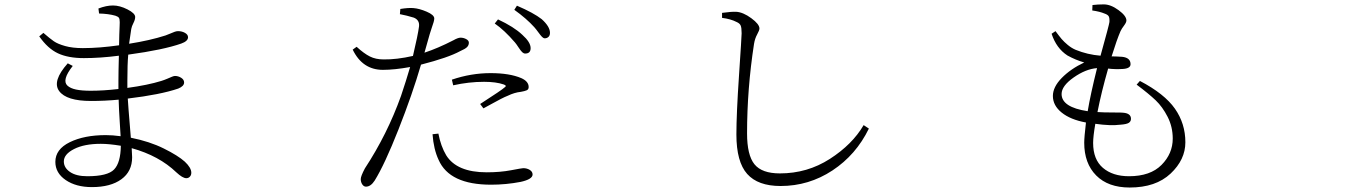

<svg xmlns="http://www.w3.org/2000/svg" viewBox="-20 -798 6040 862"><path d="M372.1 -6.8Q462.9 -6.8 492.2 -37.1Q521.5 -67.4 522.5 -143.6Q469.7 -152.3 432.6 -152.3Q358.4 -152.3 312.5 -128.9Q266.6 -105.5 266.6 -73.2Q266.6 -44.9 294.4 -25.9Q322.3 -6.8 372.1 -6.8ZM551.8 -434.6V-403.3Q644.5 -416 704.1 -434.6Q716.8 -438.5 730.5 -444.3Q744.1 -450.2 752.4 -453.6Q760.7 -457 765.6 -457Q780.3 -457 793.5 -448.7Q806.6 -440.4 806.6 -427.7Q806.6 -411.1 780.3 -400.4Q700.2 -373 553.7 -355.5Q553.7 -344.7 567.4 -179.7Q651.4 -163.1 715.3 -131.3Q779.3 -99.6 809.6 -72.3Q838.9 -44.9 838.9 -22.5Q838.9 -11.7 832.5 -4.9Q826.2 2 816.4 2Q799.8 2 771.5 -24.4Q694.3 -98.6 571.3 -132.8Q573.2 -103.5 573.2 -91.8Q573.2 -28.3 524.9 6.8Q476.6 42 392.6 42Q321.3 42 274.9 10.3Q228.5 -21.5 228.5 -71.3Q228.5 -127.9 293.5 -159.7Q358.4 -191.4 455.1 -191.4Q485.4 -191.4 521.5 -186.5Q521.5 -190.4 517.6 -250.5Q513.7 -310.5 512.7 -350.6Q451.2 -344.7 388.7 -344.7Q278.3 -344.7 245.6 -389.2Q212.9 -433.6 284.2 -513.7L306.6 -502Q281.2 -469.7 275.4 -447.8Q269.5 -425.8 282.7 -413.6Q295.9 -401.4 321.3 -396Q346.7 -390.6 387.7 -390.6Q444.3 -390.6 511.7 -398.4V-435.5Q511.7 -473.6 513.7 -547.9Q429.7 -537.1 356.4 -537.1Q286.1 -537.1 240.2 -558.6Q194.3 -580.1 156.2 -634.8L174.8 -650.4Q204.1 -625 221.7 -612.8Q239.3 -600.6 272.5 -591.3Q305.7 -582 351.6 -582Q425.8 -582 514.6 -594.7Q514.6 -618.2 515.6 -642.6Q516.6 -667 517.1 -681.6Q517.6 -696.3 517.6 -698.2Q517.6 -712.9 513.7 -718.3Q509.8 -723.6 498 -727.5Q466.8 -736.3 424.8 -737.3L421.9 -759.8Q457 -773.4 487.3 -773.4Q517.6 -773.4 552.2 -755.9Q586.9 -738.3 586.9 -721.7Q586.9 -710 579.1 -694.8Q571.3 -679.7 569.3 -668Q561.5 -617.2 559.6 -601.6Q652.3 -616.2 722.7 -638.7Q731.4 -641.6 743.7 -647Q755.9 -652.3 764.2 -655.3Q772.5 -658.2 779.3 -658.2Q796.9 -658.2 810.5 -650.4Q824.2 -642.6 824.2 -630.9Q824.2 -613.3 793.9 -602.5Q713.9 -574.2 555.7 -552.7Q551.8 -509.8 551.8 -434.6Z M2201.2 -692.4 2215.8 -710.9Q2287.1 -677.7 2325.2 -641.6Q2362.3 -608.4 2362.3 -582Q2362.3 -557.6 2337.9 -557.6Q2331.1 -557.6 2324.7 -563.5Q2318.4 -569.3 2308.1 -585Q2297.9 -600.6 2292 -607.4Q2244.1 -663.1 2201.2 -692.4ZM2014.6 -415 2008.8 -440.4Q2094.7 -469.7 2182.6 -469.7Q2267.6 -469.7 2320.3 -447.3Q2353.5 -432.6 2353.5 -407.2Q2353.5 -396.5 2344.7 -392.6Q2335.9 -388.7 2318.4 -385.7Q2290 -382.8 2259.8 -368.2Q2247.1 -363.3 2228 -353.5Q2209 -343.8 2185.5 -330.6Q2162.1 -317.4 2150.4 -311.5L2135.7 -331.1Q2235.4 -395.5 2245.1 -405.3Q2257.8 -413.1 2241.2 -418.9Q2207 -430.7 2153.3 -430.7Q2085 -430.7 2014.6 -415ZM1775.4 -734.4 1777.3 -757.8Q1814.5 -763.7 1835.9 -761.7Q1862.3 -759.8 1895.5 -745.6Q1928.7 -731.4 1929.7 -715.8Q1929.7 -709 1926.8 -698.7Q1923.8 -688.5 1918 -671.9Q1912.1 -655.3 1909.2 -644.5Q1906.2 -633.8 1898.4 -606.4Q1890.6 -579.1 1885.7 -561.5Q1945.3 -581.1 2015.6 -617.2Q2036.1 -628.9 2047.9 -628.9Q2060.5 -628.9 2072.8 -622.6Q2085 -616.2 2085 -606.4Q2085 -594.7 2076.7 -586.4Q2068.4 -578.1 2045.9 -568.4Q1992.2 -539.1 1870.1 -507.8Q1831.1 -374 1769 -216.8Q1707 -59.6 1662.1 12.7Q1644.5 40 1623 40Q1613.3 40 1606.4 29.8Q1599.6 19.5 1599.6 5.9Q1599.6 -6.8 1618.2 -42Q1718.8 -195.3 1780.3 -367.2Q1802.7 -433.6 1821.3 -497.1Q1751 -484.4 1699.2 -484.4Q1607.4 -484.4 1563.5 -575.2L1581.1 -587.9Q1614.3 -557.6 1640.6 -544.4Q1667 -531.2 1702.1 -531.2Q1760.7 -530.3 1834 -546.9Q1856.4 -641.6 1861.3 -679.7Q1864.3 -708 1837.9 -718.8Q1806.6 -728.5 1775.4 -734.4ZM1921.9 -195.3 1948.2 -198.2Q1959 -141.6 1983.4 -100.6Q2031.2 -24.4 2165 -24.4Q2225.6 -24.4 2274.4 -33.7Q2323.2 -43 2329.1 -43Q2345.7 -43 2358.4 -35.2Q2371.1 -27.3 2371.1 -14.6Q2371.1 6.8 2317.4 18.6Q2252 31.2 2184.6 31.2Q1998 31.2 1949.2 -80.1Q1926.8 -127.9 1921.9 -195.3ZM2289.1 -753.9 2300.8 -772.5Q2376 -740.2 2412.1 -711.9Q2449.2 -678.7 2449.2 -650.4Q2449.2 -638.7 2442.4 -632.3Q2435.5 -626 2425.8 -626Q2419.9 -626 2413.6 -632.3Q2407.2 -638.7 2397 -652.8Q2386.7 -667 2378.9 -675.8Q2343.8 -714.8 2289.1 -753.9Z M3287.1 -699.2Q3260.7 -712.9 3221.7 -717.8V-740.2Q3264.6 -746.1 3285.2 -745.1Q3316.4 -743.2 3353 -716.3Q3389.6 -689.5 3389.6 -669.9Q3389.6 -662.1 3379.4 -643.6Q3369.1 -625 3365.2 -600.6Q3334 -398.4 3334 -199.2Q3334 -101.6 3367.2 -60.5Q3400.4 -19.5 3481.4 -19.5Q3604.5 -19.5 3705.6 -84.5Q3806.6 -149.4 3857.4 -236.3L3880.9 -220.7Q3823.2 -102.5 3717.3 -32.7Q3611.3 37.1 3484.4 37.1Q3382.8 37.1 3334.5 -17.1Q3286.1 -71.3 3286.1 -194.3Q3286.1 -286.1 3297.9 -460.4Q3309.6 -634.8 3309.6 -648.4Q3309.6 -673.8 3305.2 -683.6Q3300.8 -693.4 3287.1 -699.2Z M4746.1 -376Q4746.1 -316.4 4863.3 -298.8Q4876 -375 4905.3 -492.2Q4854.5 -488.3 4800.3 -450.2Q4746.1 -412.1 4746.1 -376ZM5055.7 -509.8Q5055.7 -490.2 5020 -488.3Q4984.4 -486.3 4955.1 -490.2Q4924.8 -384.8 4907.2 -294.9Q4934.6 -293 4976.1 -293Q5017.6 -293 5022.5 -292Q5057.6 -289.1 5057.6 -264.6Q5057.6 -252.9 5047.9 -246.6Q5038.1 -240.2 5011.7 -238.3Q4965.8 -232.4 4897.5 -242.2Q4887.7 -185.5 4887.7 -156.2Q4887.7 -82 4931.6 -44.4Q4975.6 -6.8 5048.8 -6.8Q5144.5 -6.8 5194.8 -57.6Q5245.1 -108.4 5245.1 -175.8Q5245.1 -228.5 5222.2 -273.4Q5199.2 -318.4 5168.5 -347.7Q5137.7 -377 5083 -418L5097.7 -434.6Q5208 -377 5254.9 -310.1Q5301.8 -243.2 5301.8 -159.2Q5301.8 -81.1 5235.4 -18.6Q5168.9 43.9 5051.8 43.9Q4955.1 43.9 4901.4 -10.3Q4847.7 -64.5 4847.7 -157.2Q4847.7 -181.6 4855.5 -248Q4786.1 -260.7 4746.6 -292.5Q4707 -324.2 4707 -367.2Q4707 -407.2 4746.6 -447.8Q4786.1 -488.3 4847.7 -517.6Q4809.6 -528.3 4772.5 -548.8Q4722.7 -581.1 4701.2 -646.5L4718.8 -658.2Q4735.4 -635.7 4746.1 -623Q4756.8 -610.4 4773.9 -596.2Q4791 -582 4809.6 -574.2Q4862.3 -552.7 4920.9 -547.9Q4960 -688.5 4960.9 -699.2Q4961.9 -717.8 4957.5 -725.1Q4953.1 -732.4 4938.5 -737.3Q4918 -746.1 4883.8 -751L4884.8 -775.4Q4908.2 -778.3 4935.5 -778.3Q4966.8 -778.3 5002 -752.4Q5037.1 -726.6 5037.1 -706.1Q5037.1 -697.3 5026.4 -683.1Q5015.6 -668.9 5010.7 -658.2Q4994.1 -620.1 4970.7 -544.9Q4988.3 -544.9 5017.6 -543Q5055.7 -539.1 5055.7 -509.8Z"/></svg>

Font: Bpmf Zihi Serif Light
Style: Light
Weight: 300
Foundry: But Ko
Version: Version 1.320